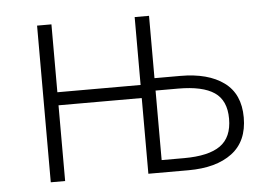

<svg xmlns="http://www.w3.org/2000/svg" viewBox="-41 -533 823 586"><g transform="rotate(-5 370.5 -240.0)"><path d="M92 0V-480H136V-272H391V-480H435V-289H514Q599 -289 647.5 -253.5Q696 -218 696 -146Q696 -73 647.5 -36.5Q599 0 514 0H391V-232H136V0ZM435 -38H504Q579 -38 615 -63.5Q651 -89 651 -146Q651 -202 615 -226.5Q579 -251 504 -251H435Z"/></g></svg>

Font: CV Source Sans Light
Style: Regular
Weight: 300
Designer: Paul D. Hunt
Foundry: Adobe Systems Incorporated
Version: Version 3.001